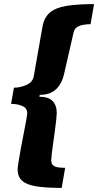

<svg xmlns="http://www.w3.org/2000/svg" viewBox="-20 -757 479 937"><path d="M281 160Q205 160 157.5 152.5Q110 145 88 125Q66 105 66 70Q66 61 70.5 32.5Q75 4 82 -34Q89 -72 96.5 -109.5Q104 -147 108.5 -173Q113 -199 113 -204Q113 -229 89.5 -239.5Q66 -250 34 -250L48 -329Q78 -329 109 -342.5Q140 -356 145 -386L187 -625Q195 -671 222.5 -695Q250 -719 303 -728Q356 -737 439 -737L422 -639Q408 -639 390 -636.5Q372 -634 357.5 -625.5Q343 -617 339 -598L293 -397Q286 -365 270.5 -341.5Q255 -318 231.5 -306Q208 -294 174 -294L172 -285Q216 -285 236.5 -264Q257 -243 257 -205Q257 -197 254.5 -173.5Q252 -150 248 -119.5Q244 -89 239.5 -58.5Q235 -28 232.5 -5Q230 18 230 25Q230 42 239.5 50Q249 58 265 60Q281 62 298 62Z"/></svg>

Font: Archivo SemiExpanded Black
Style: Italic
Weight: 900
Width: 6
Italic angle: -10°
Designer: Hector Gatti
Foundry: Omnibus-Type
Version: Version 2.001